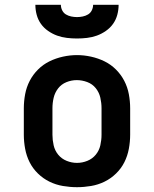

<svg xmlns="http://www.w3.org/2000/svg" viewBox="-20 -770 640 798"><path d="M300 8Q271 8 241.5 3Q212 -2 185.5 -15Q159 -28 137.5 -49Q116 -70 103 -96Q90 -122 84.5 -151.5Q79 -181 79 -210V-320Q79 -349 84.5 -378.5Q90 -408 103.5 -434Q117 -460 138 -481Q159 -502 185.5 -515Q212 -528 241.5 -534.5Q271 -541 300 -541Q329 -541 358.5 -534.5Q388 -528 414.5 -515Q441 -502 462 -481Q483 -460 496.5 -434Q510 -408 515.5 -378.5Q521 -349 521 -320V-210Q521 -181 515.5 -151.5Q510 -122 497 -96Q484 -70 462.5 -49Q441 -28 414.5 -15Q388 -2 358.5 3Q329 8 300 8ZM300 -93Q322 -93 343 -101.5Q364 -110 378 -127Q392 -144 397 -166Q402 -188 402 -210V-320Q402 -342 397 -364Q392 -386 378 -403.5Q364 -421 342.5 -429Q321 -437 299 -437Q277 -437 256 -428.5Q235 -420 221.5 -402.5Q208 -385 203 -363.5Q198 -342 198 -320V-210Q198 -188 203 -166Q208 -144 222 -127Q236 -110 257 -101.5Q278 -93 300 -93ZM300 -610Q279 -610 258 -612.5Q237 -615 217.5 -622Q198 -629 180 -641.5Q162 -654 150 -671Q138 -688 132.5 -708.5Q127 -729 127 -750H233Q233 -738 238.5 -727Q244 -716 254 -710Q264 -704 276 -701.5Q288 -699 300 -699Q312 -699 324 -701.5Q336 -704 346 -710Q356 -716 361.5 -727Q367 -738 367 -750H473Q473 -729 467.5 -708.5Q462 -688 450 -671Q438 -654 420 -641.5Q402 -629 382.5 -622Q363 -615 342 -612.5Q321 -610 300 -610Z"/></svg>

Font: Iosevka Slab Extended
Style: Bold
Weight: 700
Width: 7
Monospace: yes
Designer: Belleve Invis
Foundry: Belleve Invis
Version: Version 11.1.0; ttfautohint (v1.8.3)